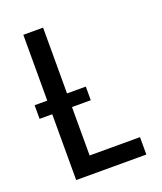

<svg xmlns="http://www.w3.org/2000/svg" viewBox="-136 -824 772 913"><g transform="rotate(-20 250.0 -367.5)"><path d="M91 0V-735H191V-88H446V0ZM27 -333V-402H286V-333Z"/></g></svg>

Font: Iosevka Term Semibold
Style: Regular
Weight: 600
Monospace: yes
Designer: Belleve Invis
Foundry: Belleve Invis
Version: Version 31.4.0